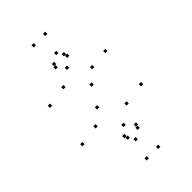

<svg xmlns="http://www.w3.org/2000/svg" viewBox="-308 -983 1236 1236"><g transform="rotate(-45 310.0 -365.0)"><path d="M266.9 159.2V139.2H246.9V159.2ZM371.9 159.2V139.2H351.9V159.2ZM371.9 -43.4V-63.4H351.9V-43.4ZM266.9 -43.4V-63.4H246.9V-43.4ZM371.9 -869.2V-889.2H351.9V-869.2ZM266.9 -869.2V-889.2H246.9V-869.2ZM266.9 -669.2V-689.2H246.9V-669.2ZM371.9 -669.2V-689.2H351.9V-669.2ZM364.3 -691.6V-711.6H344.3V-691.6ZM274.5 -691.6V-711.6H254.5V-691.6ZM274.5 -21V-41H254.5V-21ZM364.3 -21V-41H344.3V-21ZM334.7 -731.6V-751.6H314.7V-731.6ZM66.4 -520.5V-540.5H46.4V-520.5ZM273.5 -298.4V-318.4H253.5V-298.4ZM425.3 -182V-202H405.3V-182ZM313.7 -98.2V-118.2H293.7V-98.2ZM179.9 -219.1V-239.1H159.9V-219.1ZM38.8 -197.8V-217.8H18.8V-197.8ZM303.7 22.4V2.4H283.7V22.4ZM578.7 -203.8V-223.8H558.7V-203.8ZM351.5 -427.1V-447.1H331.5V-427.1ZM211.9 -543.6V-563.6H191.9V-543.6ZM316.7 -615.5V-635.5H296.7V-615.5ZM433.8 -504.1V-524.1H413.8V-504.1ZM567.6 -517.8V-537.8H547.6V-517.8Z"/></g></svg>

Font: Monaspace Krypton Dots Var
Style: Regular
Weight: 400
Designer: Riley Cran and the Lettermatic Team
Version: Version 1.100 (Monaspace Krypton Dots)